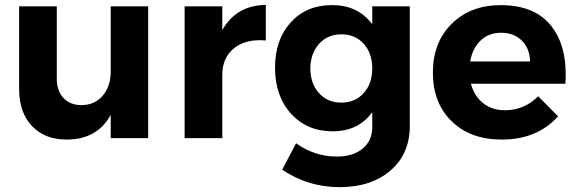

<svg xmlns="http://www.w3.org/2000/svg" viewBox="-20 -564 2356 784"><path d="M58.1 -200.2V-538.1H211.9V-244.1Q211.9 -193.4 239 -164.1Q266.1 -134.8 313 -134.8Q367.7 -135.3 399.9 -173.8Q432.1 -212.4 432.1 -272V-538.1H585V0H432.1V-95.2Q377 5.9 252 5.9Q162.6 5.9 110.4 -49.6Q58.1 -105 58.1 -200.2Z M733.9 0V-538.1H887.7V-440.9Q944.8 -542.5 1065.4 -543.9V-398.9Q1052.7 -399.9 1040.5 -399.9Q976.6 -399.9 936 -367.2Q887.7 -328.1 887.7 -258.8V0Z M1103 -288.1Q1103 -401.9 1167 -472.4Q1231 -543 1334 -543Q1335.9 -543 1337.9 -543Q1441.9 -543 1500 -464.8V-538.1H1653.3V-49.8Q1653.3 64.5 1574.5 132.3Q1495.6 200.2 1366.2 200.2Q1237.8 200.2 1132.3 128.9L1189 21Q1264.2 75.2 1356 75.2Q1421.9 75.2 1460.9 42.7Q1500 10.3 1500 -44.9V-106Q1443.4 -27.8 1338.4 -27.8Q1233.9 -27.8 1168.5 -99.6Q1103 -171.4 1103 -288.1ZM1247.1 -284.2Q1248 -222.2 1282.7 -183.6Q1317.4 -145 1374 -145Q1430.2 -145 1465.1 -183.8Q1500 -222.7 1500 -284.2Q1500 -346.7 1465.1 -385.3Q1430.2 -423.8 1374 -423.8Q1317.9 -423.8 1283 -385Q1248 -346.2 1247.1 -284.2Z M1747.6 -267.1Q1747.6 -391.1 1824.5 -467Q1901.4 -543 2024.9 -543Q2164.1 -543 2231.4 -457.5Q2290 -383.3 2290 -260.7Q2290 -242.2 2288.6 -222.2H1902.8Q1916.5 -171.4 1953.1 -142.6Q1989.7 -113.8 2041.5 -113.8Q2120.6 -113.8 2177.7 -170.9L2258.8 -88.9Q2173.3 5.9 2028.8 5.9Q1900.4 5.9 1824 -69.1Q1747.6 -144 1747.6 -267.1ZM1899.9 -313H2144.5Q2143.1 -366.2 2110.8 -398.2Q2078.6 -430.2 2025.9 -430.2Q1975.6 -430.2 1942.4 -398.4Q1909.2 -366.7 1899.9 -313Z"/></svg>

Font: Montserrat Semi Bold
Style: Regular
Weight: 600
Designer: Julieta Ulanovsky
Foundry: Julieta Ulanovsky
Version: Version 3.001;PS 003.001;hotconv 1.0.70;makeotf.lib2.5.58329